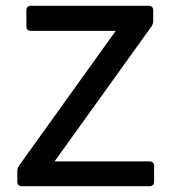

<svg xmlns="http://www.w3.org/2000/svg" viewBox="-20 -645 594 665"><path d="M40 -51.8V-15.6C40 -5.9 45.9 0 55.7 0H498C507.8 0 513.7 -5.9 513.7 -15.6V-70.3C513.7 -80.1 507.8 -85.9 498 -85.9H168.9L504.9 -553.7C508.8 -559.6 510.7 -566.4 510.7 -573.2V-609.4C510.7 -619.1 504.9 -625 495.1 -625H86.9C77.1 -625 71.3 -619.1 71.3 -609.4V-553.7C71.3 -543.9 77.1 -538.1 86.9 -538.1H380.9L45.9 -71.3C42 -65.4 40 -58.6 40 -51.8Z"/></svg>

Font: Ed Sans Neue Medium
Style: Regular
Weight: 500
Designer: Stephen Hutchings
Version: Version 1.004;PS 001.004;hotconv 1.0.88;makeotf.lib2.5.64775